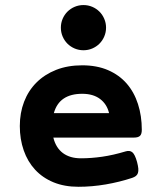

<svg xmlns="http://www.w3.org/2000/svg" viewBox="-20 -716 640 747"><path d="M216.8 -608.4Q216.8 -626.5 223.6 -642.6Q230.5 -658.7 242.4 -670.7Q254.4 -682.6 270.5 -689.5Q286.6 -696.3 304.7 -696.3Q322.8 -696.3 338.9 -689.5Q355 -682.6 366.9 -670.7Q378.9 -658.7 385.7 -642.6Q392.6 -626.5 392.6 -608.4Q392.6 -590.3 385.7 -574.2Q378.9 -558.1 366.9 -546.1Q355 -534.2 338.9 -527.3Q322.8 -520.5 304.7 -520.5Q286.6 -520.5 270.5 -527.3Q254.4 -534.2 242.4 -546.1Q230.5 -558.1 223.6 -574.2Q216.8 -590.3 216.8 -608.4ZM468.8 -127Q484.4 -131.8 494.6 -123.8Q504.9 -115.7 513.2 -85.9Q517.1 -70.8 518.1 -60.3Q519 -49.8 516.6 -42.7Q514.2 -35.6 508.5 -31.2Q502.9 -26.9 494.1 -23.9Q445.3 -7.8 391.6 1.5Q337.9 10.7 285.2 10.7Q230.5 10.7 188 -6.8Q145.5 -24.4 116.5 -55.9Q87.4 -87.4 72.3 -130.9Q57.1 -174.3 57.1 -225.6Q57.1 -276.9 73.7 -320.1Q90.3 -363.3 121.8 -394.8Q153.3 -426.3 198.2 -444.1Q243.2 -461.9 299.8 -461.9Q356.9 -461.9 400.4 -443.1Q443.8 -424.3 472.9 -390.9Q502 -357.4 516.8 -311.3Q531.7 -265.1 531.7 -210.9Q531.7 -194.3 524.7 -187.5Q517.6 -180.7 501 -180.7H187.5Q197.3 -141.1 224.6 -120.6Q252 -100.1 294.9 -100.1Q334.5 -100.1 377.2 -106.2Q419.9 -112.3 468.8 -127ZM404.3 -275.9Q396 -311 369.1 -331.1Q342.3 -351.1 299.8 -351.1Q255.4 -351.1 227.8 -332.5Q200.2 -314 189.5 -275.9Z"/></svg>

Font: Courier Prime
Style: Bold
Weight: 700
Monospace: yes
Designer: Alan Dague-Greene
Foundry: Quote-Unquote Apps
Version: Version 1.202